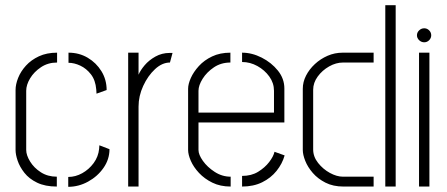

<svg xmlns="http://www.w3.org/2000/svg" viewBox="-20 -719 1724 740"><path d="M199 0Q154 0 123 -15Q92 -30 74 -53Q56 -76 48 -99.5Q40 -123 40 -141V-372Q40 -394 50 -419Q60 -444 80 -466Q100 -488 130 -502Q160 -516 200 -516V-478Q165 -478 138 -460Q111 -442 96 -417Q81 -392 81 -369V-141Q81 -121 96 -96.5Q111 -72 137.5 -55Q164 -38 199 -38ZM243 1V-37Q271 -37 297 -51.5Q323 -66 341 -90.5Q359 -115 362 -145L363 -159L402 -144Q402 -105 379 -72Q356 -39 319.5 -19Q283 1 243 1ZM352 -358 351 -374Q348 -410 330.5 -432.5Q313 -455 289.5 -466Q266 -477 244 -477V-516Q285 -516 318 -496.5Q351 -477 371 -444.5Q391 -412 391 -372Z M474 0V-516H514V-431Q521 -448 537.5 -467.5Q554 -487 579 -501Q604 -515 634 -515Q637 -515 639.5 -515Q642 -515 645 -515L635 -478Q605 -478 577.5 -452.5Q550 -427 532 -388Q514 -349 514 -308V0Z M869 0Q829 0 798.5 -15Q768 -30 747 -52.5Q726 -75 715.5 -99Q705 -123 705 -141V-377Q705 -395 715.5 -418.5Q726 -442 746.5 -464.5Q767 -487 797.5 -501.5Q828 -516 868 -516V-478Q832 -478 804.5 -459.5Q777 -441 761 -415.5Q745 -390 745 -369V-285H1036V-369Q1036 -399 1018 -424Q1000 -449 972 -464.5Q944 -480 913 -480V-516Q951 -516 988.5 -497Q1026 -478 1051 -447Q1076 -416 1076 -378V-247H745V-141Q745 -123 762 -99Q779 -75 807.5 -56.5Q836 -38 869 -38ZM913 0V-41Q949 -41 975 -57Q1001 -73 1017.5 -94.5Q1034 -116 1038 -134L1077 -120Q1068 -88 1046 -60.5Q1024 -33 990.5 -16.5Q957 0 913 0Z M1304 0Q1264 0 1234.5 -15Q1205 -30 1185.5 -52.5Q1166 -75 1156.5 -99Q1147 -123 1147 -141V-377Q1147 -403 1159.5 -427.5Q1172 -452 1193.5 -472Q1215 -492 1242.5 -504Q1270 -516 1301 -516H1420V-478H1302Q1275 -478 1248.5 -463Q1222 -448 1204.5 -424Q1187 -400 1187 -373V-143Q1187 -115 1206 -91Q1225 -67 1251.5 -52.5Q1278 -38 1302 -38H1420V0ZM1465 0V-699H1505V0Z M1595 0V-516H1635V0ZM1615 -556Q1604 -556 1595.5 -564Q1587 -572 1587 -583Q1587 -594 1595.5 -602Q1604 -610 1615 -610Q1626 -610 1634 -602Q1642 -594 1642 -583Q1642 -572 1634 -564Q1626 -556 1615 -556Z"/></svg>

Font: Stick No Bills ExtraLight
Style: Regular
Weight: 200
Designer: Kosala Senevirathne, Siva Puranthara, Lasantha Premarathna, Tharique Azeez
Foundry: mooniak
Version: Version 2.000